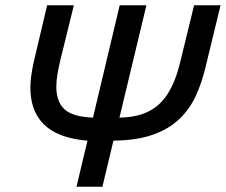

<svg xmlns="http://www.w3.org/2000/svg" viewBox="-20 -713 862 733"><path d="M272 0 314 -176Q241 -182 192.5 -206.5Q144 -231 120 -274.5Q96 -318 96 -379Q96 -399 99 -421.5Q102 -444 107 -469L160 -693H262L210 -482Q203 -453 199 -427.5Q195 -402 195 -382Q195 -325 226 -296Q257 -267 335 -264L437 -693H539L436 -264Q502 -265 547 -287.5Q592 -310 621 -356Q650 -402 667 -472L721 -693H822L765 -458Q751 -398 727.5 -347Q704 -296 664 -258Q624 -220 563 -198.5Q502 -177 413 -176L371 0Z"/></svg>

Font: Ubuntu Sans Medium
Style: Italic
Weight: 500
Italic angle: -13.5°
Designer: Dalton Maag Ltd
Foundry: Dalton Maag Ltd
Version: Version 1.006